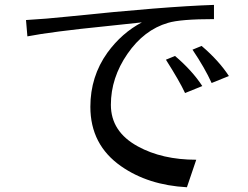

<svg xmlns="http://www.w3.org/2000/svg" viewBox="-20 -748 1040 804"><path d="M88.9 -664.1Q172.9 -668.9 265.6 -678.7Q669.9 -720.7 876 -727.5V-668Q735.4 -668 683.6 -652.3Q583 -623 513.7 -522.5Q444.3 -421.9 444.3 -309.1Q444.3 -196.3 557.6 -134.8Q659.2 -79.1 801.8 -79.1L762.7 36.1Q600.6 27.3 487.3 -51.8Q358.4 -141.6 358.4 -300.8Q358.4 -427.7 429.7 -527.3Q490.2 -610.4 574.2 -654.3Q524.4 -648.4 427.7 -638.7Q194.3 -615.2 94.7 -595.7ZM674.8 -498 712.9 -513.7Q785.2 -452.1 827.1 -387.7L754.9 -358.4Q732.4 -407.2 674.8 -498ZM786.1 -540 824.2 -555.7Q896.5 -494.1 938.5 -429.7L866.2 -400.4Q837.9 -462.9 786.1 -540Z"/></svg>

Font: GenEi LateGo v2
Style: Medium
Weight: 500
Designer: o_tamon (Modified)
Foundry: o_tamon / Adobe Systems Incorporated / FONT 910 / Philipp H. Poll
Version: Version 2.1;Original Version 1.004